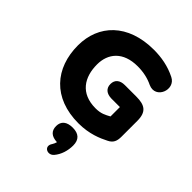

<svg xmlns="http://www.w3.org/2000/svg" viewBox="-263 -828 1260 1260"><g transform="rotate(45 367.5 -197.5)"><path d="M412 11C512 11 582 -20 627 -43C665 -61 674 -88 674 -127V-274C674 -358 635 -382 556 -382H450C405 -382 378 -360 378 -320C378 -280 405 -258 450 -257H529V-170C498 -153 472 -138 422 -138C282 -138 225 -231 225 -349C225 -450 287 -529 423 -529C477 -529 524 -518 565 -498C658 -456 710 -595 628 -635C561 -669 490 -681 422 -681C179 -681 48 -538 48 -349C48 -138 176 11 412 11ZM446 270C477 234 491 185 491 138C491 84 462 57 406 57C351 57 321 82 321 127C321 172 348 196 400 198C397 208 393 219 387 228C353 276 414 307 446 270Z"/></g></svg>

Font: SN Pro Heavy
Style: Regular
Weight: 800
Designer: Tobias Whetton
Foundry: Supernotes
Version: Version 1.001;Glyphs 3.2 (3249)